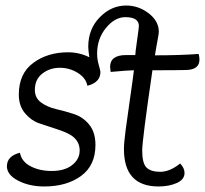

<svg xmlns="http://www.w3.org/2000/svg" viewBox="-20 -664 741 694"><path d="M436 -465H469Q469 -473 475.5 -518.5Q482 -564 482 -570Q482 -602 433 -602Q395 -602 363 -563Q331 -524 331 -470Q331 -450 337 -429Q343 -408 343 -404Q343 -366 296 -354Q290 -383 260.5 -401Q231 -419 196 -419Q160 -419 133 -398Q106 -377 106 -339Q106 -310 128.5 -293.5Q151 -277 183.5 -269.5Q216 -262 248 -251.5Q280 -241 302.5 -213.5Q325 -186 325 -140Q325 -66 273 -28Q221 10 140 10Q86 10 45.5 -11Q5 -32 5 -63Q5 -100 52 -112Q58 -80 90.5 -63Q123 -46 167 -46Q214 -46 241 -67.5Q268 -89 268 -120Q268 -153 240 -173Q223 -185 186 -197Q149 -209 121 -218.5Q93 -228 70.5 -254.5Q48 -281 48 -322Q48 -398 100 -436.5Q152 -475 226 -475Q267 -475 303 -457Q299 -483 299 -495Q299 -559 340.5 -601.5Q382 -644 436 -644Q480 -644 516 -617Q552 -590 554 -553V-549Q554 -543 551 -527Q548 -511 544.5 -491Q541 -471 540 -464Q630 -464 698 -469Q701 -458 701 -449Q701 -412 653 -411Q621 -410 531 -410Q494 -157 494 -120Q494 -74 509.5 -58.5Q525 -43 559 -43Q594 -43 631 -73Q647 -57 647 -39Q647 -15 619 -2.5Q591 10 553 10Q428 10 428 -125Q428 -147 434 -193Q440 -239 450 -307.5Q460 -376 464 -410Q446 -410 380 -404Q378 -418 378 -422Q378 -465 436 -465Z"/></svg>

Font: Overlock
Style: Italic
Weight: 400
Designer: Dario Muhafara
Foundry: Dario Manuel Muhafara
Version: Version 1.002